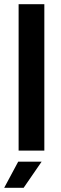

<svg xmlns="http://www.w3.org/2000/svg" viewBox="-32 -720 293 918"><path d="M57 0H180V-700H57ZM-12 178H81L167 53H55Z"/></svg>

Font: Vanilla Cream
Style: Bold
Weight: 700
Designer: Jeremy Tribby, Jinavaṁso
Foundry: Tribby Type
Version: Version 1.422;Glyphs 3.1.2 (3151)